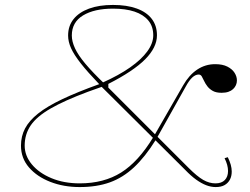

<svg xmlns="http://www.w3.org/2000/svg" viewBox="-20 -743 1015 778"><path d="M303 15Q238 15 184 -6Q130 -27 97.5 -64.5Q65 -102 65 -153Q65 -191 81.5 -222.5Q98 -254 134.5 -283Q171 -312 232 -341Q293 -370 382 -402Q335 -451 307.5 -486Q280 -521 268 -547.5Q256 -574 256 -599Q256 -638 278 -665.5Q300 -693 340.5 -708Q381 -723 438 -723Q494 -723 534 -708.5Q574 -694 595 -666.5Q616 -639 616 -600Q616 -551 568.5 -503Q521 -455 419 -403V-384L395 -408Q462 -438 507.5 -470Q553 -502 577 -535Q601 -568 601 -600Q601 -636 581 -660Q561 -684 525 -696Q489 -708 438 -708Q362 -708 316.5 -680.5Q271 -653 271 -599Q271 -575 284 -547Q297 -519 326.5 -484Q356 -449 404 -403L744 -63Q779 -28 803.5 -14Q828 0 853 0Q878 0 891 -13.5Q904 -27 904 -50Q904 -62 900.5 -75Q897 -88 890 -102L903 -106Q911 -90 915 -75.5Q919 -61 919 -48Q919 -29 911.5 -15Q904 -1 890 7Q876 15 854 15Q835 15 815.5 7.5Q796 0 775 -15Q754 -30 730 -55L392 -391L336 -371Q242 -336 185.5 -303.5Q129 -271 104.5 -235Q80 -199 80 -153Q80 -112 109 -77Q138 -42 188.5 -21Q239 0 303 0Q401 0 471 -44Q541 -88 601 -187L611 -176Q568 -107 523 -65Q478 -23 425 -4Q372 15 303 15ZM878 -367Q856 -367 842.5 -374.5Q829 -382 820.5 -393Q812 -404 807 -415Q802 -426 797.5 -433.5Q793 -441 785 -441Q772 -441 759 -429Q746 -417 732 -391L617 -186L607 -197L722 -397Q746 -439 779 -461Q812 -483 852 -483Q882 -483 901.5 -473Q921 -463 930.5 -448Q940 -433 940 -417Q940 -407 936 -398Q932 -389 924.5 -382Q917 -375 905.5 -371Q894 -367 878 -367Z"/></svg>

Font: Kalnia SemiExpanded Thin
Style: Regular
Weight: 250
Width: 6
Designer: Frida Medrano
Foundry: Frida Medrano
Version: Version 1.105